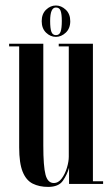

<svg xmlns="http://www.w3.org/2000/svg" viewBox="-20 -686 416 716"><path d="M159.5 11Q126.5 11 102 -1.2Q77.5 -13.5 64.5 -45.5Q51.5 -77.5 51.5 -136.5V-513H14V-523H141.5V-143.5Q141.5 -65.5 149.8 -34.5Q158 -3.5 180.5 -3.5Q198 -3.5 210.5 -20.8Q223 -38 229.8 -61Q236.5 -84 236.5 -101.5V-513H199V-523H326.5V-10H364.5V0H237.5V-60.5Q230.5 -35 214.5 -12Q198.5 11 159.5 11ZM188.5 -548.5Q168 -548.5 151.8 -564.2Q135.5 -580 135.5 -607Q135.5 -634 151.8 -649.8Q168 -665.5 188.5 -665.5Q208.5 -665.5 225.2 -649.8Q242 -634 242 -607Q242 -580 225.2 -564.2Q208.5 -548.5 188.5 -548.5ZM188.5 -555Q201.5 -555 206 -567.8Q210.5 -580.5 210.5 -608Q210.5 -633.5 206 -645.8Q201.5 -658 188.5 -658Q167 -658 167 -608Q167 -580.5 171.5 -567.8Q176 -555 188.5 -555Z"/></svg>

Font: Imbue 100pt Medium
Style: Regular
Weight: 500
Designer: Tyler Finck
Foundry: Etcetera Type Company
Version: Version 1.102; ttfautohint (v1.8.3)